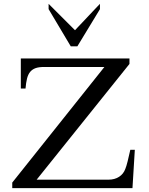

<svg xmlns="http://www.w3.org/2000/svg" viewBox="-20 -975 771 995"><path d="M498 -927.7 380.9 -734.9H346.7L231.9 -927.7V-955.1L368.7 -818.4Q373 -823.2 383.3 -834Q393.6 -844.7 407 -858.9Q420.4 -873 434.8 -888.4Q449.2 -903.8 462.2 -917.5Q475.1 -931.2 484.9 -941.4Q494.6 -951.7 498 -955.1ZM678.7 -198.7 666.5 0H43.5V-28.8L521 -627.9H207.5Q180.7 -627.9 163.6 -621.6Q146.5 -615.2 135.7 -601.8Q125 -588.4 119.9 -567.1Q114.7 -545.9 112.3 -516.1H87.9V-671.9H650.9V-643.6L169.9 -43.9H542.5Q574.2 -43.9 597.2 -58.8Q620.1 -73.7 629.4 -99.6Q634.8 -112.3 641.6 -139.6Q648.4 -167 655.3 -198.7Z"/></svg>

Font: XB Niloofar
Style: Regular
Weight: 400
Designer: Behnam
Foundry: Irmug
Version: Version 7.201 2008